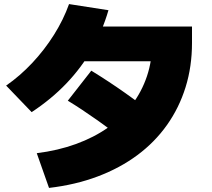

<svg xmlns="http://www.w3.org/2000/svg" viewBox="-20 -850 1040 940"><path d="M160 -100Q264 -113 352 -145Q440 -177 509 -225.5Q578 -274 626 -337.5Q674 -401 699.5 -477Q725 -553 725 -640L805 -550H330V-720H920V-640Q920 -524 888.5 -423Q857 -322 797.5 -238Q738 -154 652.5 -90.5Q567 -27 458 14Q349 55 220 70ZM10 -431Q78 -478 138 -542Q198 -606 244.5 -680Q291 -754 318 -830L511 -800Q481 -697 429.5 -607.5Q378 -518 305 -441.5Q232 -365 135 -301ZM635 -129Q538 -204 458 -260.5Q378 -317 312 -357L427 -504Q512 -452 594 -394Q676 -336 749 -276Z"/></svg>

Font: M PLUS 1 Black
Style: Regular
Weight: 900
Designer: Coji Morishita
Foundry: UNDERFOREST DESIGN
Version: Version 1.001